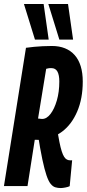

<svg xmlns="http://www.w3.org/2000/svg" viewBox="-36 -943 439 973"><path d="M-16 0 95.6 -700.8Q116.4 -703.8 137 -705.7Q157.6 -707.6 179.7 -708.8Q201.8 -710 227.2 -710Q264.2 -710 293.2 -698.3Q322.2 -686.6 342.4 -663.9Q362.6 -641.2 373 -607.4Q383.4 -573.6 383.4 -529.8Q383.4 -443.6 355.3 -378Q327.2 -312.4 278.8 -276Q230.4 -239.6 169.2 -239.6L170.4 -234Q160.6 -234 155.2 -234.3Q149.8 -234.6 146.3 -234.6Q142.8 -234.6 140.2 -234.6L103.4 0ZM272.2 10Q257.6 10 244.6 6.2Q231.6 2.4 220.6 -11.3Q209.6 -25 199.5 -54.7Q189.4 -84.4 178.6 -135.1Q167.8 -185.8 155.6 -264.4L253.4 -293.2Q259.4 -252.2 265.1 -223.6Q270.8 -195 276.7 -176.7Q282.6 -158.4 289.1 -148.2Q295.6 -138 303.5 -134.2Q311.4 -130.4 320.6 -130.4Q322.6 -130.4 324.8 -130.4Q327 -130.4 329.6 -131L317.2 0.4Q310.6 4.2 295.8 7.1Q281 10 272.2 10ZM177.6 -340.2Q200.4 -340.2 220 -365.6Q239.6 -391 252.1 -434.1Q264.6 -477.2 264.6 -530.4Q264.6 -546.2 262.2 -559Q259.8 -571.8 255 -580.4Q250.2 -589 242.6 -593.4Q235 -597.8 224.2 -597.8Q221.6 -597.8 218.4 -597.8Q215.2 -597.8 212.1 -597.3Q209 -596.8 205.6 -596Q202.2 -595.2 198 -594.2L156.8 -342.2Q160 -342.2 163.5 -341.7Q167 -341.2 170.7 -340.7Q174.4 -340.2 177.6 -340.2ZM141.2 -742.3 85.3 -922.8H185.1L210.8 -742.3ZM264.8 -742.3 208.9 -922.8H308.7L334.4 -742.3Z"/></svg>

Font: Georama ExtraCondensed Thin
Style: Italic
Weight: 100
Width: 2
Italic angle: -9°
Designer: Jean-Baptiste Levee
Foundry: Production Type
Version: Version 1.001